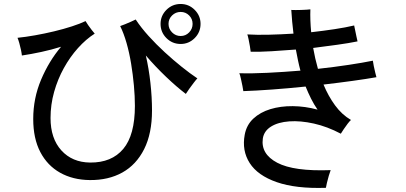

<svg xmlns="http://www.w3.org/2000/svg" viewBox="-20 -878 2040 965"><path d="M431 27Q346 26 282 -10Q218 -46 182.5 -114Q147 -182 147 -280Q147 -384 186.5 -477.5Q226 -571 287 -643Q239 -628 188 -617Q137 -606 90 -599Q89 -610 85.5 -627Q82 -644 77 -661.5Q72 -679 68 -688Q108 -692 156 -700.5Q204 -709 252 -720.5Q300 -732 341.5 -745.5Q383 -759 410 -772Q414 -765 422.5 -752.5Q431 -740 440.5 -728Q450 -716 456 -709Q412 -681 372 -636.5Q332 -592 301 -536Q270 -480 252 -416Q234 -352 234 -285Q234 -182 288.5 -122Q343 -62 433 -61Q541 -60 599.5 -129.5Q658 -199 658 -346Q658 -394 653 -448.5Q648 -503 639 -558Q630 -613 616 -662Q602 -711 584 -747Q593 -750 608 -756Q623 -762 638.5 -769Q654 -776 662 -780Q689 -739 727 -697Q765 -655 808 -615.5Q851 -576 893.5 -542Q936 -508 972 -484Q966 -478 954.5 -463Q943 -448 931.5 -432Q920 -416 914 -406Q868 -441 815 -491.5Q762 -542 713 -599Q728 -534 736 -461.5Q744 -389 744 -323Q744 -207 704.5 -128.5Q665 -50 595 -11Q525 28 431 27ZM888 -657Q846 -657 816.5 -686.5Q787 -716 787 -758Q787 -799 816.5 -828.5Q846 -858 888 -858Q929 -858 958.5 -828.5Q988 -799 988 -758Q988 -716 958.5 -686.5Q929 -657 888 -657ZM888 -697Q913 -697 930.5 -715Q948 -733 948 -758Q948 -783 930.5 -800.5Q913 -818 888 -818Q863 -818 845 -800.5Q827 -783 827 -758Q827 -733 845 -715Q863 -697 888 -697Z M1618 66Q1467 71 1371 37.5Q1275 4 1235 -58.5Q1195 -121 1210 -201Q1219 -250 1253.5 -282Q1288 -314 1339 -329.5Q1390 -345 1451.5 -344.5Q1513 -344 1576 -327Q1558 -353 1543.5 -382Q1529 -411 1516 -443Q1429 -434 1347 -428Q1265 -422 1203 -420Q1202 -429 1198.5 -446Q1195 -463 1191 -481.5Q1187 -500 1183 -510Q1243 -508 1324 -512Q1405 -516 1490 -523Q1483 -549 1477.5 -575.5Q1472 -602 1467 -629Q1404 -624 1345.5 -620.5Q1287 -617 1240 -618Q1239 -628 1236 -645.5Q1233 -663 1229.5 -680Q1226 -697 1223 -705Q1271 -702 1331 -703.5Q1391 -705 1455 -709Q1451 -739 1448.5 -769Q1446 -799 1444 -828Q1464 -827 1494 -828Q1524 -829 1540 -831Q1539 -805 1540 -776Q1541 -747 1544 -716Q1606 -723 1662 -731.5Q1718 -740 1760 -750Q1762 -742 1765 -726Q1768 -710 1771.5 -694.5Q1775 -679 1777 -670Q1733 -661 1675 -653Q1617 -645 1554 -637Q1563 -585 1578 -532Q1660 -541 1732.5 -552Q1805 -563 1854 -573Q1855 -564 1858.5 -546.5Q1862 -529 1866 -513Q1870 -497 1872 -490Q1821 -481 1752 -471.5Q1683 -462 1606 -453Q1630 -395 1664 -348.5Q1698 -302 1744 -275Q1738 -270 1727.5 -256.5Q1717 -243 1707.5 -228.5Q1698 -214 1693 -206Q1625 -242 1557.5 -257Q1490 -272 1434 -268Q1378 -264 1342.5 -242Q1307 -220 1301 -182Q1290 -104 1373.5 -60Q1457 -16 1642 -23Q1638 -13 1632.5 5.5Q1627 24 1623 41.5Q1619 59 1618 66Z"/></svg>

Font: Zen Kaku Gothic Antique Medium
Style: Regular
Weight: 500
Designer: Yoshimichi Ohira
Foundry: Positype
Version: Version 1.002